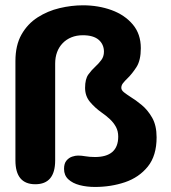

<svg xmlns="http://www.w3.org/2000/svg" viewBox="-20 -712 659 742"><path d="M448.8 -372.6Q448.8 -363.6 459.1 -355.3Q469.5 -347.1 484.4 -337.5Q503.9 -325.8 527.3 -306.5Q550.8 -287.2 568 -257.2Q585.2 -227.1 585.2 -181.3Q585.2 -110.3 551.2 -68.2Q517.2 -26.2 463 -7.8Q408.8 10.5 347.1 10.5Q314.9 10.5 287.7 3.4Q260.4 -3.8 244 -19.1Q227.5 -34.5 227.5 -59.2Q227.5 -80.2 236.8 -91.3Q246.1 -102.4 258.6 -106.6Q271.2 -110.8 281.3 -110.8Q288.5 -110.8 295.5 -110.1Q302.5 -109.5 309.2 -108.2Q317.5 -106.9 326.9 -106Q336.2 -105.2 347.1 -105.2Q368.5 -105.2 385.3 -109.9Q402.2 -114.7 413.7 -124.4Q425.2 -134.2 431 -149.1Q436.9 -164 436.9 -184.2Q436.9 -205.1 428.1 -221.5Q419.2 -237.9 404.7 -251.5Q390.2 -265.1 372.1 -277.6Q347.1 -295.2 327.9 -318Q308.8 -340.8 308.8 -372.5Q308.8 -406.6 321.5 -424.2Q334.3 -441.8 348.8 -454.9Q361.8 -466.8 371.7 -480.2Q381.7 -493.6 381.7 -512.5Q381.7 -526.5 376.4 -538.2Q371.2 -549.8 361.1 -558.4Q351.1 -566.9 335.8 -571.4Q320.6 -575.8 300.1 -575.8Q275.8 -575.8 256.1 -567.8Q236.3 -559.8 222.2 -545.1Q208 -530.4 200.6 -510.5Q193.2 -490.5 193.2 -466.2V-92.2Q193.2 0 116.4 0Q39.6 0 39.6 -92.2V-475.9Q39.6 -537.1 63.1 -578.6Q86.7 -620.1 125.5 -644.9Q164.3 -669.7 210.2 -680.6Q256.2 -691.5 300.5 -691.5Q359.9 -691.5 411 -673Q462 -654.4 493.1 -617.5Q524.2 -580.7 524.2 -525.8Q524.2 -478.8 507.3 -452.6Q490.3 -426.4 473.2 -409.9Q463 -400 455.9 -391.3Q448.8 -382.6 448.8 -372.6Z"/></svg>

Font: Sono ExtraLight
Style: Regular
Weight: 200
Designer: Tyler Finck
Foundry: Tyler Finck
Version: Version 2.112